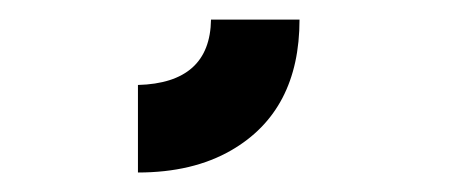

<svg xmlns="http://www.w3.org/2000/svg" viewBox="-20 -140 456 195"><path d="M120.1 35.2V-53.7Q193.4 -55.7 194.3 -120.1H284.2Q284.2 -27.3 214.8 12.7Q175.8 35.2 120.1 35.2Z"/></svg>

Font: Post No Bills Jaffna ExtraBold
Style: Regular
Weight: 800
Designer: Kosala Senevirathne, Siva Puranthara, Lasantha Premarathna, Tharique Azeez
Foundry: Mooniak
Version: Version 1.220 ; ttfautohint (v1.6)